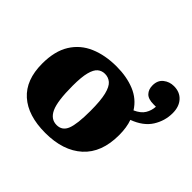

<svg xmlns="http://www.w3.org/2000/svg" viewBox="-165 -869 1073 1073"><g transform="rotate(45 371.5 -333.0)"><path d="M317 14Q180 14 105.5 -52.5Q31 -119 31 -248Q31 -347 70 -409.5Q109 -472 178 -501.5Q247 -531 337 -531Q417 -531 479.5 -505.5Q542 -480 577 -424Q617 -442 633 -468.5Q649 -495 651 -527H632Q590 -527 571.5 -546.5Q553 -566 553 -598Q553 -638 579.5 -659Q606 -680 641 -680Q688 -680 715.5 -649.5Q743 -619 743 -568Q743 -507 710 -454.5Q677 -402 602 -374Q618 -330 618 -269Q618 -131 538 -58.5Q458 14 317 14ZM331 -62Q375 -62 392 -105Q409 -148 409 -251Q409 -333 398 -377.5Q387 -422 367 -439Q347 -456 320 -456Q295 -456 277 -441Q259 -426 249 -388Q239 -350 239 -281Q239 -160 261.5 -111Q284 -62 331 -62Z"/></g></svg>

Font: Literata 36pt ExtraBold
Style: Regular
Weight: 800
Designer: Latin by Veronika Burian and Jose Scaglione. Greek by Irene Vlachou. Cyrillic by Vera Evstafieva.
Foundry: TypeTogether
Version: Version 3.002